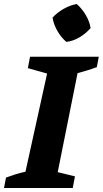

<svg xmlns="http://www.w3.org/2000/svg" viewBox="-48 -938 513 958"><path d="M-28 0 -18 -52Q6 -61 30 -68.5Q54 -76 79 -81L187 -571L91 -598L102 -655H445L435 -603Q408 -593 384.5 -586Q361 -579 339 -573L240 -79L326 -58L315 0ZM335 -918Q361 -895 380 -863Q399 -831 404 -798Q382 -772 350 -752.5Q318 -733 283 -729Q258 -750 239 -782.5Q220 -815 214 -850Q237 -875 269 -893.5Q301 -912 335 -918Z"/></svg>

Font: Piazzolla
Style: Bold Italic
Weight: 700
Italic angle: -11.3°
Designer: Juan Pablo del Peral
Foundry: Huerta Tipografica
Version: Version 1.330